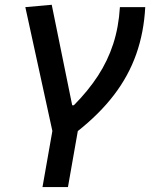

<svg xmlns="http://www.w3.org/2000/svg" viewBox="-20 -547 626 792"><path d="M196.3 -5.4 84.5 -517.6 193.4 -527.3 277.8 -112.8H284.7Q343.3 -171.9 383.8 -233.9Q424.3 -295.9 447 -365.7Q469.7 -435.5 474.6 -517.6H579.1Q573.7 -413.6 542 -323.7Q510.3 -233.9 450.2 -155.3Q390.1 -76.7 299.8 -5.4ZM155.3 224.6 203.1 -46.9H308.1L260.3 224.6Z"/></svg>

Font: Cascadia Code
Style: Italic
Weight: 400
Italic angle: -10°
Designer: Aaron Bell
Foundry: Saja Typeworks
Version: Version 2407.024